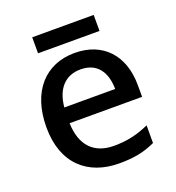

<svg xmlns="http://www.w3.org/2000/svg" viewBox="-127 -788 827 901"><g transform="rotate(-20 286.0 -338.0)"><path d="M441 -686H134V-606H441ZM295 -549C150 -549 52 -446 52 -265C52 -84 160 10 317 10C393 10 443 -1 497 -26V-114C440 -89 390 -76 321 -76C221 -76 164 -136 161 -247H523V-305C523 -455 436 -549 295 -549ZM295 -467C378 -467 416 -409 417 -325H163C171 -416 219 -467 295 -467Z"/></g></svg>

Font: Noto Sans Hanifi Rohingya Medium
Style: Regular
Weight: 500
Designer: Monotype Design Team and DaltonMaag
Foundry: Google LLC
Version: Version 2.102